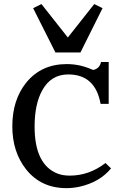

<svg xmlns="http://www.w3.org/2000/svg" viewBox="-20 -928 623 959"><path d="M328.6 -50.8Q425.3 -50.8 506.8 -113.8L534.7 -86.9Q477.5 -17.6 376 4.9Q343.8 11.7 311.5 11.7Q185.1 11.7 110.4 -82Q41.5 -169.4 41.5 -296.9Q41.5 -429.2 111.3 -515.6Q186.5 -607.9 313.5 -607.9Q376 -607.9 434.1 -583Q442.9 -579.1 446.8 -578.6Q478.5 -586.9 484.4 -618.2H522.9V-409.2H482.4Q456.1 -556.2 320.8 -556.2Q233.9 -556.2 190.4 -475.6Q152.8 -407.2 152.8 -295.9Q152.8 -105 268.6 -60.5Q294.4 -50.8 328.6 -50.8ZM145.5 -887.2 187 -907.7 318.8 -740.7 450.7 -907.7 492.2 -887.2 381.8 -666H256.8Z"/></svg>

Font: Metamorphous
Style: Regular
Weight: 400
Designer: James Grieshaber
Foundry: James Grieshaber
Version: Version 1.001